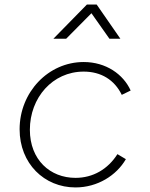

<svg xmlns="http://www.w3.org/2000/svg" viewBox="-20 -810 659 842"><path d="M311 12C408 12 491 -41 532 -112L495 -134C453 -68 388 -30 311 -30C200 -30 111 -109 111 -241C111 -381 210 -496 347 -496C423 -496 482 -460 514 -394L553 -413C521 -484 445 -538 347 -538C192 -538 66 -406 66 -243C66 -93 174 12 311 12ZM214 -640H270L381 -752L460 -640H508L404 -790H361Z"/></svg>

Font: Mluvka ExtraLight
Style: Italic
Weight: 200
Italic angle: -8°
Designer: Modified by Jiří Krblich, Original typeface by Gumpita Rahayu
Foundry: Gumpita Rahayu & Jiří Krblich
Version: Version 2.000;Glyphs 3.1.1 (3134)